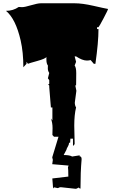

<svg xmlns="http://www.w3.org/2000/svg" viewBox="-20 -760 723 1188"><path d="M374 199.2Q411.6 199.2 426.3 208.5L472.7 201.2Q472.7 209.5 475.1 209.5L477.1 207.5Q485.4 211.4 484.9 226.6Q478 303.7 478 407.2Q472.7 407.2 466.8 400.4Q465.3 400.4 459.5 404.3Q453.6 408.2 448.2 408.2L356.9 398.4Q347.7 398.4 344.2 401.1Q340.8 403.8 336.4 403.8L316.4 399.4H314L308.6 406.2L303.7 344.2L402.8 332.5Q402.8 288.1 400.4 273.4H402.3V266.6L406.2 264.6L303.2 255.9L306.2 234.4Q306.2 234.4 307.1 228.5L306.2 226.6L303.2 213.4L345.7 73.7L429.2 74.7Q429.7 76.2 422.9 81.3Q416 86.4 416 89.8L414.1 122.1L407.2 124Q407.2 134.3 400.4 145.8Q393.6 157.2 391.1 165H392.1ZM439.5 17.6 441.9 131.8 431.6 143.6V98.1H402.3V121.1H392.1Q382.3 111.3 382.3 85.9H314L304.2 75.2L305.2 33.2Q305.2 -1 294.9 -26.9L304.2 -15.1V-95.2H294.9L284.7 -220.7V-230.5L277.8 -238.3L284.7 -240.7V-264.2L276.4 -275.4L284.7 -308.6Q275.9 -321.3 275.9 -336.9Q275.9 -352.5 276.4 -354.5Q267.1 -366.2 267.1 -391.1V-407.7Q262.2 -397 210.9 -382.8Q159.7 -368.7 152.8 -365.2L144 -377.4V-365.2L124.5 -343.8Q124.5 -436.5 107.9 -509.3Q77.1 -643.6 17.1 -692.9Q61 -692.9 95.7 -716.8Q101.1 -715.8 116.9 -715.8Q132.8 -715.8 173.1 -727.8Q213.4 -739.7 232.4 -739.7H441.9Q489.7 -739.7 557.9 -724.1Q626 -708.5 648.4 -704.6Q648.4 -698.7 620.8 -646.7Q593.3 -594.7 589.4 -591.8H580.6V-580.1H589.4Q589.4 -498.5 570.3 -365.2H560.5L541 -388.2Q527.8 -385.3 517.6 -385.3Q489.7 -385.3 450.7 -411.1H441.9L450.7 -377.4L441.9 -354.5Q451.7 -342.8 451.7 -307.1Q451.7 -271.5 451.2 -252.4Q450.7 -233.4 450.7 -230.5Q450.2 -230.5 448.2 -232.9Q446.3 -232.9 446.3 -229.5L452.6 -198.2L442.9 -125.5Q442.9 -107.4 450.7 -95.2Q439.5 -49.8 439.5 17.6Z"/></svg>

Font: Butcherman
Style: Regular
Weight: 400
Version: Version 001.004